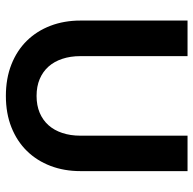

<svg xmlns="http://www.w3.org/2000/svg" viewBox="-22 -666 696 693"><g transform="rotate(90 326.5 -320.0)"><path d="M326.7 -103.5Q360.8 -103.5 387.5 -114.7Q414.1 -126 432.4 -146.5Q450.7 -167 460.4 -196.3Q470.2 -225.6 470.2 -261.7V-648.4H598.1V-261.7Q598.1 -203.1 579.3 -153.8Q560.5 -104.5 525.4 -68.6Q490.2 -32.7 439.9 -12.7Q389.6 7.3 326.7 7.3Q263.7 7.3 213.1 -12.7Q162.6 -32.7 127.4 -68.6Q92.3 -104.5 73.5 -153.8Q54.7 -203.1 54.7 -261.7V-648.4H183.1V-261.7Q183.1 -225.6 192.9 -196.3Q202.6 -167 220.9 -146.5Q239.3 -126 265.9 -114.7Q292.5 -103.5 326.7 -103.5Z"/></g></svg>

Font: Carlito
Style: Bold
Weight: 700
Designer: Lukasz Dziedzic
Foundry: tyPoland Lukasz Dziedzic
Version: Version 1.104